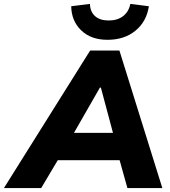

<svg xmlns="http://www.w3.org/2000/svg" viewBox="-82 -964 871 984"><path d="M0 0ZM-62 0 380 -705H530L750 0H571L531 -143H214L129 0ZM430 -515 297 -283H497L435 -515ZM469 -760Q384 -760 334 -808.5Q284 -857 283 -932L379 -944Q380 -904 405 -881.5Q430 -859 475 -859Q520 -859 549 -881.5Q578 -904 586 -944L681 -932Q669 -853 612 -806.5Q555 -760 469 -760Z"/></svg>

Font: Winston ExtraBold
Style: Italic
Weight: 800
Italic angle: -9°
Designer: Original fonts by Vernon Adams / Changes by Cristiano Sobral
Foundry: Original fonts by Vernon Adams / Changes by Cristiano Sobral
Version: Version 2.503;July 17, 2020;FontCreator 13.0.0.2655 64-bit